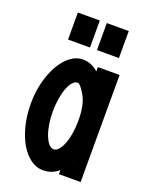

<svg xmlns="http://www.w3.org/2000/svg" viewBox="-123 -681 568 748"><g transform="rotate(20 161.5 -307.0)"><path d="M304 -446V-2H214V-19Q187 5 149 5Q122 5 98 -12.5Q74 -30 56 -60.5Q38 -91 27.5 -133Q17 -175 17 -224Q17 -272 28 -314Q39 -356 57 -387Q75 -418 99 -436Q123 -454 149 -454Q186 -454 214 -428V-446ZM248 -68Q248 -67 247 -67H250ZM194 -324Q172 -362 161 -362Q150 -362 140 -350.5Q130 -339 123 -320Q116 -301 112 -276Q108 -251 108 -224Q108 -196 112 -171Q116 -146 123.5 -127Q131 -108 140.5 -97Q150 -86 161 -86Q172 -86 181.5 -97Q191 -108 198.5 -127Q206 -146 210 -171Q214 -196 214 -224Q214 -288 194 -324ZM279 -619V-507H188V-619ZM159 -619V-507H68V-619Z"/></g></svg>

Font: Fundamental  Brigade Condensed
Style: Regular
Weight: 400
Width: 3
Designer: Peter Wiegel, original typeface by Carl Albert Fahrenwaldt 1901
Foundry: Peter Wiegel
Version: Version 0.000 2012 initial release